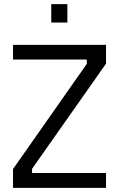

<svg xmlns="http://www.w3.org/2000/svg" viewBox="-20 -908 576 929"><path d="M43 1V-90L400 -599V-620H43V-691H493V-600L135 -91V-71H493V1ZM228 -799V-888H306V-799Z"/></svg>

Font: Cairo Play
Style: Regular
Weight: 400
Designer: Mohamed Gaber, Accademia di Belle Arti di Urbino
Foundry: Kief Type Foundry, Accademia di Belle Arti di Urbino
Version: Version 3.119